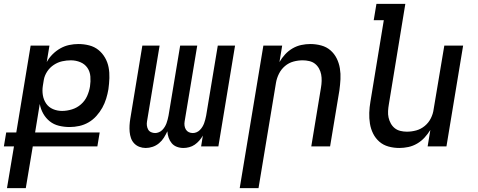

<svg xmlns="http://www.w3.org/2000/svg" viewBox="-43 -755 2463 990"><path d="M-7 215 29 0H-23L-11 -72H41L115 -520H212L198 -435Q210 -457 228 -475Q246 -493 268 -505.5Q290 -518 314 -523Q338 -528 361 -528Q390 -528 417 -521Q444 -514 464.5 -497.5Q485 -481 498.5 -457.5Q512 -434 517 -407.5Q522 -381 521 -352.5Q520 -324 516 -295Q512 -271 504.5 -246.5Q497 -222 484.5 -199.5Q472 -177 454 -157Q436 -137 413.5 -124Q391 -111 366 -105.5Q341 -100 316 -100Q288 -100 261 -106.5Q234 -113 213.5 -129.5Q193 -146 180 -169Q167 -192 162 -219L138 -72H471L459 0H126L90 215ZM277 -183Q302 -183 328 -191Q354 -199 374.5 -217Q395 -235 406 -259.5Q417 -284 421 -309Q425 -335 423 -360.5Q421 -386 407.5 -405.5Q394 -425 371 -434.5Q348 -444 322 -444Q300 -444 277.5 -439Q255 -434 234.5 -420.5Q214 -407 200.5 -386.5Q187 -366 183 -344L178 -313Q174 -288 178 -264Q182 -240 195 -221Q208 -202 230 -192.5Q252 -183 277 -183Z M708 8Q691 8 675.5 2Q660 -4 649 -15.5Q638 -27 632.5 -42.5Q627 -58 625.5 -75Q624 -92 625 -109Q626 -126 629 -144L691 -520H780L715 -129Q713 -118 714.5 -107Q716 -96 721 -87Q726 -78 736 -73.5Q746 -69 757 -69Q766 -69 776 -73Q786 -77 793.5 -84.5Q801 -92 806.5 -101Q812 -110 815.5 -119.5Q819 -129 821.5 -139Q824 -149 826 -159L886 -520H974L909 -129Q907 -118 908.5 -107Q910 -96 915.5 -87Q921 -78 930.5 -73.5Q940 -69 951 -69Q961 -69 970.5 -73Q980 -77 987.5 -84.5Q995 -92 1000.5 -101Q1006 -110 1009.5 -119.5Q1013 -129 1015.5 -139Q1018 -149 1020 -159L1080 -520H1169L1083 0H994L1003 -56Q995 -42 984.5 -30Q974 -18 961 -9Q948 0 932.5 4Q917 8 903 8Q885 8 869 2Q853 -4 842.5 -16.5Q832 -29 826.5 -45Q821 -61 820 -78Q812 -61 802 -45Q792 -29 777 -16.5Q762 -4 744 2Q726 8 709 8Z M1193 215 1315 -520H1412L1398 -435Q1410 -456 1427 -474.5Q1444 -493 1465.5 -505.5Q1487 -518 1510.5 -523Q1534 -528 1557 -528Q1586 -528 1613.5 -520.5Q1641 -513 1661 -495.5Q1681 -478 1693 -454Q1705 -430 1709.5 -402.5Q1714 -375 1712.5 -346.5Q1711 -318 1707 -289L1659 0H1562L1612 -303Q1615 -320 1615.5 -337.5Q1616 -355 1613 -371Q1610 -387 1602 -401.5Q1594 -416 1581.5 -426Q1569 -436 1552 -440Q1535 -444 1518 -444Q1494 -444 1470 -437.5Q1446 -431 1426.5 -414.5Q1407 -398 1395.5 -375Q1384 -352 1380 -328L1290 215Z M2016 8Q1987 8 1960 0.5Q1933 -7 1913 -24.5Q1893 -42 1881 -66Q1869 -90 1864.5 -117.5Q1860 -145 1861 -173.5Q1862 -202 1867 -231L1936 -651H1884L1898 -735H2047L1962 -217Q1959 -200 1958 -182.5Q1957 -165 1960.5 -149Q1964 -133 1972 -118.5Q1980 -104 1992.5 -94Q2005 -84 2021.5 -80Q2038 -76 2055 -76Q2079 -76 2103 -82.5Q2127 -89 2147 -105.5Q2167 -122 2178.5 -145Q2190 -168 2193 -192L2248 -520H2345L2259 0H2162L2176 -85Q2163 -64 2146 -45.5Q2129 -27 2107.5 -14.5Q2086 -2 2062.5 3Q2039 8 2016 8Z"/></svg>

Font: Iosevka Md Ex Obl
Style: Regular
Weight: 500
Width: 7
Italic angle: -9°
Monospace: yes
Designer: Belleve Invis
Foundry: Belleve Invis
Version: Version 32.5.0; ttfautohint (v1.8.4)